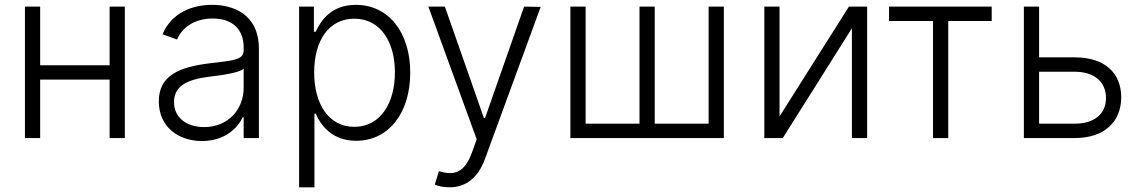

<svg xmlns="http://www.w3.org/2000/svg" viewBox="-20 -573 4730 797"><path d="M146.7 -545.5H83.5V0H146.7V-242.5H435V0H498.2V-545.5H435V-302.2H146.7Z M818.5 12.4C909.4 12.4 964.8 -38 987.6 -86.3H991.5V0H1054.7V-370.4C1054.7 -516.7 944.6 -552.9 861.2 -552.9C777.7 -552.9 691.8 -519.9 654.8 -430.8L714.8 -409.1C734.7 -456 784.1 -496.1 862.9 -496.1C945.7 -496.1 991.5 -450.6 991.5 -376.1V-363.3C991.5 -322.1 940.3 -321.4 848.7 -310C725.5 -294.7 639.2 -260.3 639.2 -152.3C639.2 -47.2 719.5 12.4 818.5 12.4ZM827.1 -45.5C755.7 -45.5 702.4 -83.5 702.4 -149.5C702.4 -215.6 756.4 -243.3 848.7 -254.6C893.5 -259.9 973 -269.9 991.5 -288V-209.2C991.5 -119.7 927.9 -45.5 827.1 -45.5Z M1221.6 204.5H1285.2V-101.2H1290.8C1312.5 -51.1 1359.4 11.4 1458.5 11.4C1592 11.4 1682.9 -102.3 1682.9 -271.3C1682.9 -439.6 1592.3 -552.9 1457.4 -552.9C1357.2 -552.9 1312.9 -490.4 1290.8 -441.4H1283V-545.5H1221.6ZM1284.1 -272.4C1284.1 -403.1 1344.1 -495.4 1450.6 -495.4C1560.4 -495.4 1619.3 -398.1 1619.3 -272.4C1619.3 -145.2 1559.3 -46.5 1450.6 -46.5C1345.2 -46.5 1284.1 -140.6 1284.1 -272.4Z M1845.9 204.5C1914.1 204.5 1964.1 165.5 1993.3 86.3L2224.4 -544.4L2155.5 -545.5L1993.6 -83.5H1988.6L1826.7 -545.5H1758.2L1958.8 5.3L1938.9 60.7C1908.7 143.1 1866.1 157.7 1801.8 137.4L1784.8 193.2C1797.6 199.2 1821 204.5 1845.9 204.5Z M2347.7 -545.5V0H2984.7V-545.5H2921.5V-59.7H2697.8V-545.5H2634.6V-59.7H2410.9V-545.5Z M3215.9 -89.8V-545.5H3152.7V0H3229.4L3516.3 -455.6V0H3579.5V-545.5H3503.9Z M3670.5 -485.8H3853V0H3916.2V-485.8H4096.6V-545.5H3670.5Z M4293.3 -334.9V-545.5H4230.1V0H4442.1C4564.6 0 4634.2 -67.8 4634.2 -169C4634.2 -271 4565 -334.9 4442.1 -334.9ZM4293.3 -275.2H4442.1C4519.2 -275.2 4571 -235.4 4571 -166.2C4571 -97.7 4519.2 -59.7 4442.1 -59.7H4293.3Z"/></svg>

Font: Karasuma Gothic
Style: Light
Weight: 300
Designer: Rasmus Andersson / Ryoko Nishizuka
Foundry: rsms
Version: Version 1.00